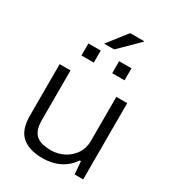

<svg xmlns="http://www.w3.org/2000/svg" viewBox="-214 -1016 1037 1147"><g transform="rotate(30 305.0 -442.5)"><path d="M259 12Q169 12 119 -30Q69 -72 69 -172V-526H144V-183Q144 -142 154.5 -116.5Q165 -91 183.5 -77.5Q202 -64 227 -59Q252 -54 281 -54Q326 -54 367 -74.5Q408 -95 434 -133Q460 -171 460 -223V-526H535V0H476L469 -88H461Q435 -50 402 -28Q369 -6 332.5 3Q296 12 259 12ZM156 -636V-719H241V-636ZM368 -636V-719H453V-636ZM238 -765 341 -897H437V-893L307 -765Z"/></g></svg>

Font: Archivo SemiExpanded Light
Style: Regular
Weight: 300
Width: 6
Designer: Hector Gatti
Foundry: Omnibus-Type
Version: Version 2.001